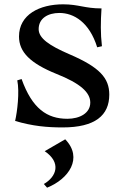

<svg xmlns="http://www.w3.org/2000/svg" viewBox="-20 -580 576 889"><path d="M80 -214 60 -208C71 -154 60 -63 50 -20C131 4 198 10 270 10C421 10 486 -46 486 -142C486 -219 441 -269 301 -329C208 -369 159 -403 159 -445C159 -496 203 -520 255 -520C322 -520 394 -477 430 -361L452 -366C445 -426 446 -480 450 -541C372 -541 344 -560 272 -560C164 -560 68 -513 68 -411C68 -339 120 -287 241 -238C352 -194 398 -152 398 -105C398 -56 349 -30 292 -30C198 -30 129 -77 80 -214ZM183 272 198 289C298 249 366 152 282 65L187 120C265 173 242 238 183 272Z"/></svg>

Font: Basteleur Moonlight
Style: Regular
Weight: 300
Designer: Keussel
Foundry: Keussel Studio
Version: Version 1.300;Glyphs 3.2 (3192)